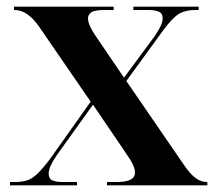

<svg xmlns="http://www.w3.org/2000/svg" viewBox="-20 -556 644 576"><path d="M10 0V-10H24Q46 -10 61.5 -15Q77 -20 92.5 -35Q108 -50 130 -79L252 -251L98 -475Q63 -526 24 -526H22V-536H321V-526H294Q264 -526 254 -519Q244 -512 244 -501Q244 -482 265 -451L352 -323L443 -446Q454 -462 461 -476Q468 -490 468 -501Q468 -516 456.5 -521Q445 -526 424 -526H380V-536H576V-526H566Q536 -526 517 -514.5Q498 -503 471 -467L359 -313L532 -61Q552 -32 568 -21Q584 -10 600 -10H602V0H301V-10H331Q385 -10 385 -38Q385 -48 379 -61.5Q373 -75 354 -102L259 -242L150 -90Q139 -74 132.5 -60Q126 -46 126 -35Q126 -20 137 -15Q148 -10 168 -10H211V0Z"/></svg>

Font: Noto Serif Display SemiCondensed
Style: Bold
Weight: 700
Width: 4
Designer: Monotype Design Team
Foundry: Monotype Imaging Inc.
Version: Version 2.009